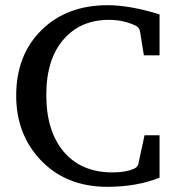

<svg xmlns="http://www.w3.org/2000/svg" viewBox="-20 -703 673 735"><path d="M590.8 -22.9Q502.9 12.2 391.1 12.2Q230 12.2 132.3 -93.8Q42 -191.9 42 -336.9Q42 -492.2 138.7 -587.6Q235.4 -683.1 392.1 -683.1Q477.1 -683.1 590.8 -647.9V-491.2H530.8L516.1 -582Q513.7 -598.1 499 -605Q452.6 -627 397 -627Q290.5 -627 226.1 -555.2Q157.2 -479 157.2 -339.8Q157.2 -200.7 224.4 -121.8Q291.5 -43 410.2 -43Q459.5 -43 491.2 -56.2Q506.8 -62.5 509.8 -76.2L533.2 -185.1H590.8Z"/></svg>

Font: Ezra SIL
Style: Regular
Weight: 400
Designer: Development by SIL's NRSI team. OpenType tables by Ralph Hancock ( hancock@dircon.co.uk )
Foundry: SIL International, Version 2.51: 2007
Version: Version 2.51, 2007